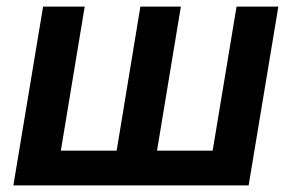

<svg xmlns="http://www.w3.org/2000/svg" viewBox="-20 -561 883 581"><path d="M110.4 -541H236.3L164.1 -105H333L404.8 -541H527.3L455.1 -105H623.5L695.8 -541H822.3L732.4 0H20.5Z"/></svg>

Font: Inter 17pt SemiBold
Style: Italic
Weight: 600
Italic angle: -9.3988°
Version: Version 4.001;git-66647c0bb